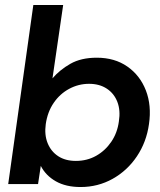

<svg xmlns="http://www.w3.org/2000/svg" viewBox="-20 -740 642 772"><path d="M304 12Q245 12 204.5 -11Q164 -34 144 -73L133 0H13L114 -720H234L191 -425Q220 -459 263 -483.5Q306 -508 369 -508Q441 -508 492 -472.5Q543 -437 566.5 -376.5Q590 -316 579 -241Q569 -169 530.5 -111.5Q492 -54 433 -21Q374 12 304 12ZM285 -93Q330 -93 366.5 -113.5Q403 -134 427.5 -170Q452 -206 458 -252Q465 -296 452 -330Q439 -364 409.5 -383.5Q380 -403 338 -403Q296 -403 258.5 -383Q221 -363 196 -326.5Q171 -290 164 -241Q158 -198 171.5 -164.5Q185 -131 214 -112Q243 -93 285 -93Z"/></svg>

Font: Host Grotesk Light SemiBold
Style: Italic
Weight: 600
Italic angle: -8°
Version: Version 1.003